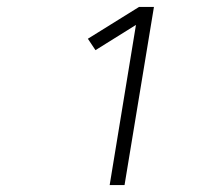

<svg xmlns="http://www.w3.org/2000/svg" viewBox="-20 -858 640 555"><path d="M297 -323 373 -786 256 -713 234 -746 382 -838H425L340 -323Z"/></svg>

Font: Iosevka Curly XLtExObl
Style: Regular
Weight: 200
Width: 7
Italic angle: -9°
Monospace: yes
Designer: Belleve Invis
Foundry: Belleve Invis
Version: Version 11.0.1; ttfautohint (v1.8.3)